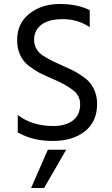

<svg xmlns="http://www.w3.org/2000/svg" viewBox="-20 -700 564 963"><path d="M201 243H136L220 51H312ZM467 -179Q467 -90 406 -41.5Q345 7 244 7Q143 7 69 -36V-123Q142 -68 247 -68Q310 -68 346 -96Q382 -124 382 -177Q382 -221 346 -248Q306 -278 253 -300.5Q200 -323 177.5 -335Q155 -347 124 -370Q66 -416 66 -499.5Q66 -583 127.5 -631.5Q189 -680 279 -680Q369 -680 430 -649V-564Q369 -604 296 -604Q223 -604 187 -575.5Q151 -547 151 -501Q151 -452 194 -422Q226 -401 274 -379.5Q322 -358 340 -349.5Q358 -341 386.5 -322.5Q415 -304 430 -286Q467 -241 467 -179Z"/></svg>

Font: Hind Vadodara
Style: Regular
Weight: 400
Designer: Hitesh Malaviya
Foundry: Indian Type Foundry
Version: Version 0.702;PS 1.0;hotconv 1.0.81;makeotf.lib2.5.63406